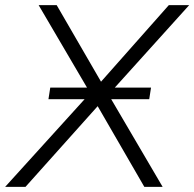

<svg xmlns="http://www.w3.org/2000/svg" viewBox="-46 -725 754 745"><path d="M-26 0 304 -364 104 -705H174L346 -408L609 -705H688L375 -358L585 0H514L333 -313L53 0ZM142 -340 149 -385H540L533 -340Z"/></svg>

Font: Mulish Light
Style: Italic
Weight: 300
Italic angle: -9°
Designer: Vernon Adams
Foundry: Vernon Adams
Version: Version 3.603; ttfautohint (v1.8.3)